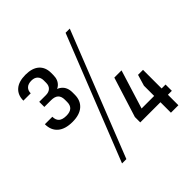

<svg xmlns="http://www.w3.org/2000/svg" viewBox="-182 -868 1036 1036"><g transform="rotate(-45 335.5 -350.0)"><path d="M148 -340Q92 -340 62.5 -365.5Q33 -391 33 -437H90Q90 -412 104 -399.5Q118 -387 148 -387Q203 -387 203 -437V-454Q203 -480 189.5 -492.5Q176 -505 148 -505H97V-544H148Q170 -544 183 -556Q196 -568 196 -590V-609Q196 -630 183.5 -642.5Q171 -655 148 -655Q123 -655 110 -642.5Q97 -630 97 -609H41Q41 -652 68.5 -676Q96 -700 148 -700Q199 -700 226 -676Q253 -652 253 -609V-592Q253 -555 230 -535Q207 -515 167 -515V-533Q211 -533 235.5 -512.5Q260 -492 260 -453V-436Q260 -391 231 -365.5Q202 -340 148 -340ZM461 -707H493L211 7H178ZM404 -121 476 -350H531L450 -89L427 -128H645V-80H404ZM558 -206 577 -270H615V0H558Z"/></g></svg>

Font: Pathway Extreme SemiCondensed ExtraLight
Style: Regular
Weight: 250
Width: 4
Version: Version 1.001;gftools[0.9.26]